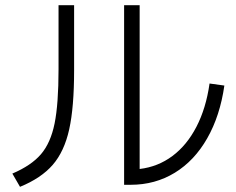

<svg xmlns="http://www.w3.org/2000/svg" viewBox="-20 -725 904 735"><path d="M455.1 -705.1H514.6V-78.1Q584.5 -86.4 639.9 -127.7Q695.3 -168.9 731.9 -239.5Q768.6 -310.1 782.2 -405.3L838.9 -397.5Q822.3 -281.7 773.4 -195.8Q724.6 -109.9 649.2 -63.7Q573.7 -17.6 480.5 -17.6H455.1ZM204.1 -460V-705.1H263.7V-456.1Q263.7 -314.5 244.9 -229.7Q226.1 -145 181.9 -94Q137.7 -43 56.6 -9.8L27.3 -60.5Q99.6 -91.3 136.7 -134.5Q173.8 -177.7 189 -252.4Q204.1 -327.1 204.1 -460Z"/></svg>

Font: Pretendard GOV Light
Style: Regular
Weight: 300
Designer: Base glyphs from Inter by Rasmus Andersson; Hangeul glyphs from Noto Sans CJK(Source Han Sans) by Jang Soo-young and Kan
Foundry: Kil Hyung-jin
Version: Version 1.309